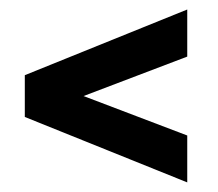

<svg xmlns="http://www.w3.org/2000/svg" viewBox="-20 -478 459 404"><path d="M32.2 -231.9V-319.8L374 -458V-358.9L155.8 -275.9L374 -192.9V-94.2Z"/></svg>

Font: D-DIN Condensed
Style: DINCondensed-Bold
Weight: 700
Width: 3
Designer: Charles Nix
Foundry: Datto Inc.
Version: Version 1.10